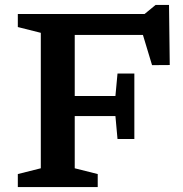

<svg xmlns="http://www.w3.org/2000/svg" viewBox="-20 -761 746 781"><path d="M526.5 -462V-328.5V-195.5H458L449.5 -289H210V-370.5H449.5L458 -462ZM613 -741H667.5L670.5 -496.5L598.5 -496L547 -666.5L595.5 -619H209V-704H568ZM284 -704V-76.5L377.5 -53V0H52.5V-53L146 -76.5V-627.5L52.5 -651V-704Z"/></svg>

Font: Newsreader 7pt Medium
Style: Regular
Weight: 500
Designer: Hugues Gentile
Foundry: Production Type
Version: Version 1.003